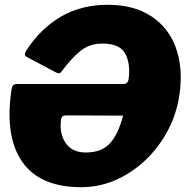

<svg xmlns="http://www.w3.org/2000/svg" viewBox="-20 -772 793 802"><path d="M408 -590Q356 -590 319 -561.5Q282 -533 236 -472Q232 -466 226 -466Q219 -466 211 -471L92 -534Q83 -538 84 -547Q85 -553 91 -563Q150 -653 234.5 -702.5Q319 -752 430 -752Q539 -752 612 -704Q685 -656 715 -571.5Q745 -487 730 -379Q715 -272 654.5 -182.5Q594 -93 505.5 -41.5Q417 10 320 10Q148 10 74 -94.5Q0 -199 27 -390Q29 -407 33.5 -414Q38 -421 52 -421H495Q514 -421 517 -441Q526 -503 504 -546.5Q482 -590 408 -590ZM259 -290Q247 -290 242 -286.5Q237 -283 235 -273Q227 -215 254 -175Q281 -135 338 -135Q404 -135 439 -173Q474 -211 494 -289Z"/></svg>

Font: Morrison ExtraBold
Style: Regular
Weight: 800
Designer: Pablo Impallari, Rodrigo Fuenzalida (Modified by Dan O. Williams)
Version: Version 0.03;June 6, 2019;FontCreator 11.5.0.2425 64-bit; tt